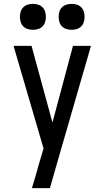

<svg xmlns="http://www.w3.org/2000/svg" viewBox="-20 -972 540 992"><path d="M145 0Q155 -33 164.5 -65.5Q174 -98 183 -131L205 -205L50 -735H143L251 -339L357 -735H450L269 -109L238 0ZM350 -818Q336 -818 323 -822Q310 -826 300.5 -835.5Q291 -845 287 -858Q283 -871 283 -885Q283 -899 287 -912Q291 -925 300.5 -934.5Q310 -944 323 -948Q336 -952 350 -952Q364 -952 377 -948Q390 -944 399.5 -934.5Q409 -925 413 -912Q417 -899 417 -885Q417 -871 413 -858Q409 -845 399.5 -835.5Q390 -826 377 -822Q364 -818 350 -818ZM150 -818Q136 -818 123 -822Q110 -826 100.5 -835.5Q91 -845 87 -858Q83 -871 83 -885Q83 -899 87 -912Q91 -925 100.5 -934.5Q110 -944 123 -948Q136 -952 150 -952Q164 -952 177 -948Q190 -944 199.5 -934.5Q209 -925 213 -912Q217 -899 217 -885Q217 -871 213 -858Q209 -845 199.5 -835.5Q190 -826 177 -822Q164 -818 150 -818Z"/></svg>

Font: Iosevka SS10 Medium
Style: Regular
Weight: 500
Monospace: yes
Designer: Belleve Invis
Foundry: Belleve Invis
Version: Version 28.0.6; ttfautohint (v1.8.4)